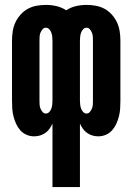

<svg xmlns="http://www.w3.org/2000/svg" viewBox="-20 -548 540 783"><path d="M194 215V-44Q189 -33 182 -23Q175 -13 165 -6Q155 1 143.5 4.5Q132 8 119 8Q103 8 88 1.5Q73 -5 62.5 -17Q52 -29 45.5 -43.5Q39 -58 35 -73.5Q31 -89 30 -105Q29 -121 29 -137V-383Q29 -402 32 -421Q35 -440 43 -457Q51 -474 64 -488.5Q77 -503 93.5 -512Q110 -521 129 -524.5Q148 -528 167 -528Q189 -528 210.5 -523Q232 -518 250 -506Q268 -518 289.5 -523Q311 -528 333 -528Q352 -528 371 -524.5Q390 -521 406.5 -512Q423 -503 436 -488.5Q449 -474 457 -457Q465 -440 468 -421Q471 -402 471 -383V-137Q471 -121 470 -105Q469 -89 465 -73.5Q461 -58 454.5 -43.5Q448 -29 437.5 -17Q427 -5 412 1.5Q397 8 381 8Q368 8 356.5 4.5Q345 1 335 -6Q325 -13 318 -23Q311 -33 306 -44V215ZM167 -85Q175 -85 181 -91.5Q187 -98 189.5 -105.5Q192 -113 193 -121Q194 -129 194 -137V-383Q194 -391 193 -399Q192 -407 189.5 -414.5Q187 -422 181 -428.5Q175 -435 167 -435Q159 -435 153.5 -428.5Q148 -422 145 -414.5Q142 -407 141.5 -399Q141 -391 141 -383V-137Q141 -129 141.5 -121Q142 -113 145 -105.5Q148 -98 153.5 -91.5Q159 -85 167 -85ZM333 -85Q341 -85 346.5 -91.5Q352 -98 355 -105.5Q358 -113 358.5 -121Q359 -129 359 -137V-383Q359 -391 358.5 -399Q358 -407 355 -414.5Q352 -422 346.5 -428.5Q341 -435 333 -435Q325 -435 319 -428.5Q313 -422 310.5 -414.5Q308 -407 307 -399Q306 -391 306 -383V-137Q306 -129 307 -121Q308 -113 310.5 -105.5Q313 -98 319 -91.5Q325 -85 333 -85Z"/></svg>

Font: Iosevka Heavy
Style: Regular
Weight: 900
Monospace: yes
Designer: Belleve Invis
Foundry: Belleve Invis
Version: Version 32.5.0; ttfautohint (v1.8.4)